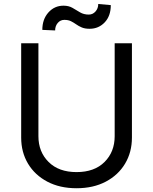

<svg xmlns="http://www.w3.org/2000/svg" viewBox="-20 -948 781 980"><path d="M565.3 -727.3H653.4V-245.7Q653.4 -171.2 618.4 -112.7Q583.5 -54.3 519.9 -20.8Q456.3 12.8 370.7 12.8Q285.2 12.8 221.6 -20.8Q158 -54.3 123 -112.7Q88.1 -171.2 88.1 -245.7V-727.3H176.1V-252.8Q176.1 -172.9 228 -121.3Q279.8 -69.6 370.7 -69.6Q462 -69.6 513.7 -121.3Q565.3 -172.9 565.3 -252.8ZM261.4 -792.6 196 -795.5Q196 -849.8 227.1 -884.4Q258.2 -919 304 -919Q331 -919 350.3 -907.7Q369.7 -896.3 388.7 -884.9Q407.7 -873.6 433.2 -873.6Q453.5 -873.6 467.5 -889.4Q481.5 -905.2 481.5 -927.6L545.5 -921.9Q545.5 -866.5 514.4 -833.8Q483.3 -801.1 437.5 -801.1Q413 -801.1 397 -808.1Q381 -815 368.6 -823.9Q356.2 -832.7 342.3 -839.7Q328.5 -846.6 308.2 -846.6Q288 -846.6 274.7 -830.8Q261.4 -815 261.4 -792.6Z"/></svg>

Font: Inter Zeller
Style: Regular
Weight: 400
Designer: Rasmus Andersson; Joe Bland
Foundry: zeller
Version: Version 3.015;git-dec3a8cb1